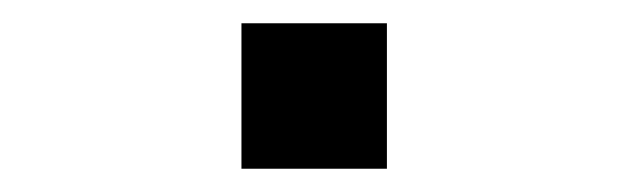

<svg xmlns="http://www.w3.org/2000/svg" viewBox="-20 -145 540 165"><path d="M187.5 -125Q187.5 -125 187.5 0H312.5Q312.5 0 312.5 -125Z"/></svg>

Font: CalcUnifontExMono
Style: Regular
Weight: 500
Version: Version 15.0.06